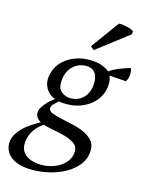

<svg xmlns="http://www.w3.org/2000/svg" viewBox="-196 -852 875 1148"><g transform="rotate(15 241.5 -277.5)"><path d="M280 -512Q328 -512 358.5 -500Q389 -488 406 -474Q415 -482 430 -490Q445 -498 462 -505Q479 -512 497 -518Q515 -524 531 -529Q534 -524 536 -514Q538 -504 537.5 -492Q537 -480 533.5 -467.5Q530 -455 523 -445L420 -452Q423 -443 426 -431.5Q429 -420 429 -406Q429 -366 412.5 -332Q396 -298 367 -273.5Q338 -249 299.5 -235Q261 -221 218 -221Q201 -221 190.5 -221.5Q180 -222 167 -225Q158 -215 142.5 -201.5Q127 -188 127 -172Q127 -155 149 -146Q171 -137 204.5 -129.5Q238 -122 277 -113.5Q316 -105 349.5 -90.5Q383 -76 405 -53Q427 -30 427 8Q427 55 400.5 92.5Q374 130 330.5 156.5Q287 183 231.5 197.5Q176 212 119 212Q73 212 40 202.5Q7 193 -14 176.5Q-35 160 -45 139Q-55 118 -55 95Q-55 67 -42.5 43Q-30 19 -9 -2.5Q12 -24 39 -42Q66 -60 95 -76Q80 -84 70.5 -97.5Q61 -111 61 -128Q61 -143 71 -159.5Q81 -176 94.5 -191Q108 -206 121.5 -217Q135 -228 142 -233Q130 -236 117.5 -244Q105 -252 94 -265Q83 -278 76 -295Q69 -312 69 -333Q69 -372 85.5 -405Q102 -438 131 -461.5Q160 -485 198 -498.5Q236 -512 280 -512ZM165 169Q196 169 226.5 160Q257 151 281.5 134.5Q306 118 321.5 93.5Q337 69 337 38Q337 8 312.5 -8.5Q288 -25 253 -35Q218 -45 180.5 -51.5Q143 -58 116 -67Q69 -33 51.5 4Q34 41 35 73Q34 118 69.5 143.5Q105 169 165 169ZM272 -472Q243 -472 220.5 -461Q198 -450 182 -431.5Q166 -413 158 -388Q150 -363 150 -335Q150 -297 174.5 -279Q199 -261 227 -261Q257 -261 278.5 -271.5Q300 -282 314.5 -300Q329 -318 336 -341Q343 -364 343 -389Q343 -426 325.5 -449Q308 -472 272 -472ZM394 -767Q402 -768 415 -766.5Q428 -765 442 -762Q456 -759 468 -754.5Q480 -750 486 -745V-726L289 -575L267 -593Z"/></g></svg>

Font: PTSerifItalic
Style: Italic
Weight: 400
Italic angle: -12°
Designer: A.Korolkova, O.Umpeleva, V.Yefimov
Foundry: ParaType Ltd
Version: Version 1.000W OFL